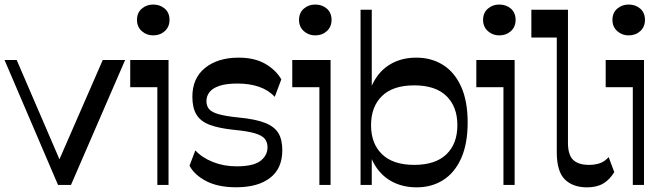

<svg xmlns="http://www.w3.org/2000/svg" viewBox="-20 -815 2924 846"><path d="M235.7 0 0 -550.5H53.6L251.9 -90.1H231.9L432.7 -550.5H531.3L292.7 0Z M654.8 -659.1Q625.6 -659.1 604.6 -678Q583.6 -696.8 583.6 -727.4Q583.6 -758.6 604.6 -776.8Q625.5 -795 654.9 -795Q685.6 -795 706.3 -776.8Q726.9 -758.6 726.9 -727.4Q726.9 -696.8 706.2 -678Q685.5 -659.1 654.8 -659.1ZM673.3 0V-430.9H553.8V-550.5H722.6V0Z M1020.6 10.2Q941.4 10.2 889.3 -16.7Q837.1 -43.6 815 -84.8L840.7 -152.4Q870.3 -120.1 918.3 -101.1Q966.2 -82.1 1022.7 -82.1Q1096.4 -82.1 1127.6 -106.1Q1158.7 -130.1 1158.7 -166.1Q1158.7 -187.9 1147.1 -202.8Q1135.6 -217.8 1103.8 -227.4Q1072.1 -237.1 1011.3 -242.9Q944.8 -249.7 904.3 -264.9Q863.9 -280.1 845.7 -309.9Q827.6 -339.7 827.6 -388.8Q827.6 -470.6 883.7 -515.8Q939.8 -561 1031.6 -561Q1101.2 -561 1148 -534.3Q1194.8 -507.6 1219.6 -465.4L1190.6 -388.3Q1163.4 -417.9 1121.8 -432.4Q1080.2 -446.9 1026.4 -446.9Q976.1 -446.9 946.1 -436.5Q916.1 -426.1 902.8 -408.7Q889.6 -391.2 889.6 -369.3Q889.6 -348.4 901.2 -334.4Q912.9 -320.4 944.3 -311.6Q975.7 -302.7 1034.6 -296.9Q1108.1 -289.7 1149.2 -273.1Q1190.2 -256.4 1207.1 -227.7Q1223.9 -199 1223.9 -152.9Q1223.9 -72.8 1170.2 -31.3Q1116.6 10.2 1020.6 10.2Z M1368.8 -659.1Q1339.6 -659.1 1318.6 -678Q1297.6 -696.8 1297.6 -727.4Q1297.6 -758.6 1318.6 -776.8Q1339.5 -795 1368.9 -795Q1399.6 -795 1420.3 -776.8Q1440.9 -758.6 1440.9 -727.4Q1440.9 -696.8 1420.2 -678Q1399.5 -659.1 1368.8 -659.1ZM1387.3 0V-430.9H1267.8V-550.5H1436.6V0Z M1815.9 10.5Q1751.6 10.5 1702.1 -17.8Q1652.6 -46.1 1624.2 -100.9Q1595.8 -155.7 1595.8 -236.1V-313.8Q1595.8 -394.1 1623.7 -448.9Q1651.6 -503.8 1700.7 -532.4Q1749.8 -561 1814.1 -561Q1881.1 -561 1932.1 -528.9Q1983.1 -496.8 2011.8 -433.3Q2040.6 -369.9 2040.6 -275.3Q2040.6 -181.3 2012 -117.5Q1983.4 -53.7 1932.7 -21.6Q1881.9 10.5 1815.9 10.5ZM1568.7 0V-772H1618.1V-399.7L1614.9 -372.6V-167.4L1618.1 -132V0ZM1805 -88.5Q1898.7 -88.5 1947 -135.1Q1995.3 -181.7 1995.3 -263.2Q1995.3 -345 1947 -392Q1898.7 -438.9 1805 -438.9Q1711.6 -438.9 1663.3 -392Q1614.9 -345 1614.9 -263.2Q1614.9 -182.4 1663.4 -135.4Q1711.9 -88.5 1805 -88.5Z M2179.8 -659.1Q2150.6 -659.1 2129.6 -678Q2108.6 -696.8 2108.6 -727.4Q2108.6 -758.6 2129.6 -776.8Q2150.5 -795 2179.9 -795Q2210.6 -795 2231.3 -776.8Q2251.9 -758.6 2251.9 -727.4Q2251.9 -696.8 2231.2 -678Q2210.5 -659.1 2179.8 -659.1ZM2198.3 0V-430.9H2078.8V-550.5H2247.6V0Z M2566.6 10.5Q2504.2 10.5 2468.7 -24.5Q2433.3 -59.6 2433.3 -144.4V-649.6H2321.3V-772H2482.6V-186.1Q2482.6 -132.4 2505.5 -110.5Q2528.4 -88.5 2575.6 -88.5Q2602.3 -88.5 2623.6 -96Q2644.9 -103.6 2661.9 -122.8L2686.7 -56.6Q2666.4 -23.2 2637.9 -6.3Q2609.3 10.5 2566.6 10.5Z M2749.8 -659.1Q2720.6 -659.1 2699.6 -678Q2678.6 -696.8 2678.6 -727.4Q2678.6 -758.6 2699.6 -776.8Q2720.5 -795 2749.9 -795Q2780.6 -795 2801.3 -776.8Q2821.9 -758.6 2821.9 -727.4Q2821.9 -696.8 2801.2 -678Q2780.5 -659.1 2749.8 -659.1ZM2768.3 0V-430.9H2648.8V-550.5H2817.6V0Z"/></svg>

Font: Savate ExtraLight
Style: Regular
Weight: 200
Designer: Max Esnée
Foundry: Plomb Type
Version: Version 2.000